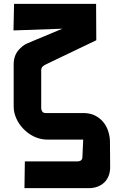

<svg xmlns="http://www.w3.org/2000/svg" viewBox="-20 -885 642 997"><path d="M221 -552Q208 -546 201 -539Q194 -532 194 -519V-320L195 -316Q199 -298 216 -298H412Q448 -298 473.5 -285Q499 -272 516 -251.5Q533 -231 541.5 -205Q550 -179 551 -153L552 -12Q550 35 521 63Q489 92 442 92H107L109 -47H381Q408 -47 408 -70L412 -160H228Q169 -160 120 -199Q70 -240 55 -298Q51 -313 51 -333V-551Q51 -603 86 -635Q103 -652 122.5 -660Q142 -668 165 -678L304 -736L50 -727L53 -865H479L480 -676Z"/></svg>

Font: Covid19
Style: Regular
Weight: 400
Designer: Peter Wiegel
Foundry: (c) CAT - Ing. Peter Wiegel.  for Rudolf Maass + Partner GmbH
Version: Version 001.000